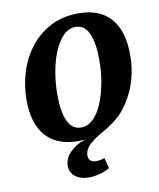

<svg xmlns="http://www.w3.org/2000/svg" viewBox="-86 -652 753 908"><g transform="rotate(-10 290.5 -197.5)"><path d="M268 189Q228 189 203 170Q178 151 178 118Q178 83 206 54Q234 25 274 12V4L291 8Q278 9 268.5 10Q259 11 248 11Q146 11 93 -49Q40 -109 40 -221Q40 -292 60.5 -357Q81 -422 121 -473Q161 -524 219 -554Q277 -584 352 -584Q455 -584 507.5 -523.5Q560 -463 560 -347Q560 -287 544.5 -231.5Q529 -176 498 -128Q473 -88 442.5 -62Q412 -36 371 -13Q333 8 305.5 32Q278 56 278 86Q278 102 287.5 110.5Q297 119 313 119Q325 119 335 117Q345 115 355 111L368 162Q346 175 319.5 182Q293 189 268 189ZM272 -50Q305 -50 331 -75.5Q357 -101 375 -144.5Q393 -188 402.5 -241.5Q412 -295 412 -351Q412 -432 391.5 -477.5Q371 -523 328 -523Q295 -523 269.5 -497.5Q244 -472 225.5 -429Q207 -386 197.5 -332Q188 -278 188 -221Q188 -140 208.5 -95Q229 -50 272 -50Z"/></g></svg>

Font: Yrsa
Style: Italic
Weight: 400
Italic angle: -7.10001°
Designer: Anna Giedrys (Yrsa+Rasa design), David Brezina (Yrsa art-direction, Rasa art-direction, design)
Foundry: Rosetta Type Foundry
Version: Version 2.004